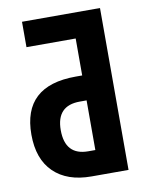

<svg xmlns="http://www.w3.org/2000/svg" viewBox="-81 -774 647 834"><g transform="rotate(-10 242.0 -357.0)"><path d="M418 0V-714H74V-602H291V-439H262Q29 -439 29 -224Q29 -116 88.5 -58Q148 0 255 0ZM158 -221Q158 -329 261 -329H291V-110H260Q158 -110 158 -221Z"/></g></svg>

Font: Noto Sans UI Condensed
Style: Bold
Weight: 700
Width: 3
Designer: Monotype Design Team
Foundry: Monotype Imaging Inc.
Version: 1.001